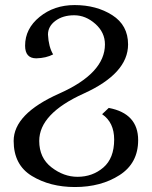

<svg xmlns="http://www.w3.org/2000/svg" viewBox="-20 -503 602 762"><path d="M277.3 239.3Q178.7 239.3 106.4 195.3Q34.2 151.4 34.2 56.2Q34.2 -51.3 215.3 -131.8Q396.5 -212.4 396.5 -326.7Q396.5 -374.5 358.2 -408.4Q319.8 -442.4 274.4 -442.4Q229.5 -442.4 200 -420.4Q170.4 -398.4 170.4 -365.7Q172.9 -316.9 190.9 -287.1Q163.1 -272.5 124 -271.5Q79.6 -271.5 79.6 -321.8Q79.6 -389.2 137.2 -436Q194.8 -482.9 275.9 -482.9Q362.8 -482.9 425.5 -442.9Q488.3 -402.8 488.3 -326.7Q488.3 -211.4 312 -131.6Q135.7 -51.8 135.7 56.2Q135.7 123.5 184.3 161.1Q232.9 198.7 287.6 198.7Q347.2 198.7 390.1 161.9Q433.1 125 433.1 50.8Q433.1 -17.1 385.3 -49.8L411.6 -74.7Q528.3 -52.7 528.3 53.2Q528.3 144.5 454.6 191.9Q380.9 239.3 277.3 239.3Z"/></svg>

Font: Kelvinch
Style: Regular
Weight: 400
Designer: Paul James MIller
Foundry: High-Logic / Made with FontCreator
Version: Version 3.30 September 23, 2016